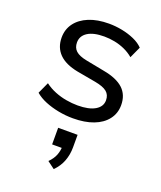

<svg xmlns="http://www.w3.org/2000/svg" viewBox="-144 -593 811 966"><g transform="rotate(20 262.0 -109.5)"><path d="M263 9Q223 9 184.5 1.5Q146 -6 113 -19.5Q80 -33 57 -53L85 -114Q110 -95 140 -83Q170 -71 201.5 -65.5Q233 -60 263 -60Q323 -60 356 -79.5Q389 -99 389 -133Q389 -162 369.5 -178Q350 -194 306 -202L206 -220Q138 -233 104.5 -267Q71 -301 71 -354Q71 -398 95.5 -431Q120 -464 165 -482.5Q210 -501 272 -501Q307 -501 342.5 -494Q378 -487 408.5 -473.5Q439 -460 458 -440L430 -379Q409 -397 382.5 -409Q356 -421 327.5 -426.5Q299 -432 272 -432Q214 -432 183 -412Q152 -392 152 -357Q152 -329 170 -312.5Q188 -296 229 -288L327 -269Q399 -256 434 -223.5Q469 -191 469 -136Q469 -92 443.5 -59Q418 -26 372 -8.5Q326 9 263 9ZM260 282 221 253Q244 230 253 206Q262 182 262 157L280 168H210V79H314V146Q314 185 301 219.5Q288 254 260 282Z"/></g></svg>

Font: Nunito Sans 9pt
Style: Regular
Weight: 400
Version: Version 3.101;gftools[0.9.27]